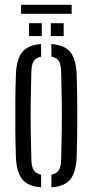

<svg xmlns="http://www.w3.org/2000/svg" viewBox="-20 -794 395 820"><path d="M48 -123Q46 -177 45.5 -238Q45 -299 45.5 -360.5Q46 -422 48 -477Q50.5 -541 74.5 -571.2Q98.5 -601.5 155.5 -606V-552Q134 -548 124.5 -533.8Q115 -519.5 114 -490.5Q112 -420 111.2 -360Q110.5 -300 111.2 -240Q112 -180 114 -109Q115 -80.5 124.8 -66.2Q134.5 -52 155.5 -48V6Q98.5 1.5 74.5 -28.8Q50.5 -59 48 -123ZM199.5 6V-48Q221 -52 230.5 -66Q240 -80 241 -109Q243 -180 243.8 -240Q244.5 -300 243.8 -360Q243 -420 241 -490.5Q240 -520 230.5 -534.2Q221 -548.5 199.5 -552V-606Q257 -601.5 280.8 -571Q304.5 -540.5 307.5 -477Q310 -396 310 -300.8Q310 -205.5 307.5 -123Q304.5 -59 280.8 -28.5Q257 2 199.5 6ZM197 -640V-695H252V-640ZM104 -640V-695H158.5V-640ZM70 -773.5H286V-735H70Z"/></svg>

Font: Big Shoulders Stencil Display
Style: Regular
Weight: 400
Designer: Patric King
Foundry: XO Type Co
Version: Version 1.000